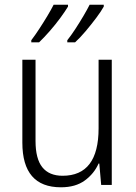

<svg xmlns="http://www.w3.org/2000/svg" viewBox="-20 -786 576 816"><path d="M455 -532V0H410L402 -91H399Q380 -48 340.5 -19Q301 10 239 10Q75 10 75 -180V-532H131V-187Q131 -111 160 -75Q189 -39 246 -39Q399 -39 399 -241V-532ZM421 -758Q410 -738 389 -710Q368 -682 344 -653.5Q320 -625 299 -606H266V-615Q282 -635 300 -662.5Q318 -690 334.5 -718Q351 -746 361 -766H421ZM269 -758Q257 -738 236.5 -710Q216 -682 191.5 -654Q167 -626 146 -606H113V-615Q129 -636 147 -663.5Q165 -691 181.5 -718.5Q198 -746 208 -766H269Z"/></svg>

Font: Noto Sans Thai Looped SemiCondensed Light
Style: Regular
Weight: 300
Width: 4
Designer: Sasikarn Vongin, Ben Mitchell
Foundry: The Fontpad Ltd
Version: Version 1.001; ttfautohint (v1.8.4.7-5d5b)